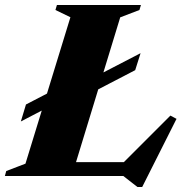

<svg xmlns="http://www.w3.org/2000/svg" viewBox="-50 -705 732 769"><path d="M431.5 -635.5 237.5 0H-30.5L-25 -20L52 -49.5L232 -636L172 -665L178 -685H514.5L508.5 -665ZM427 -36.5 632.5 -242 657 -229 519.5 44H500.5L444 0H111.5L132 -55.5H494ZM513 -492 491.5 -424 259.5 -303.5 192 -301 33.5 -218.5 54 -286.5 213 -369 280.5 -371.5Z"/></svg>

Font: Newsreader 36pt ExtraBold
Style: Italic
Weight: 800
Italic angle: -17°
Designer: Hugues Gentile
Foundry: Production Type
Version: Version 1.003